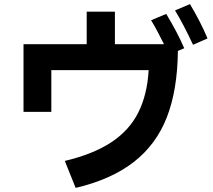

<svg xmlns="http://www.w3.org/2000/svg" viewBox="-20 -865 1040 939"><path d="M909 -845Q961 -758 995 -677L924 -646Q878 -745 836 -814ZM793 -797Q849 -704 881 -629L850 -616Q848 -425 796 -291.5Q744 -158 634 -72.5Q524 13 350 54L297 -78Q436 -111 524 -169Q612 -227 656 -314Q700 -401 707 -522H231V-318H95V-649H404V-808H542V-649H782Q748 -718 719 -766Z"/></svg>

Font: IBM Plex Sans JP
Style: Bold
Weight: 700
Designer: Mike Abbink; Paul van der Laan; Pieter van Rosmalen; Wujin Sim; Yejin Wi; Jinhee Kim; Boomi Park; Yona Kim; Kichan Ma
Foundry: Sandoll Inc.
Version: Version 1.001